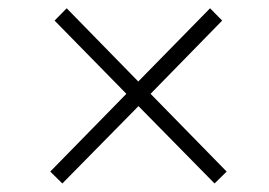

<svg xmlns="http://www.w3.org/2000/svg" viewBox="-20 -548 640 457"><path d="M99.6 -139.6 128.4 -111.3 309.6 -295.4 490.7 -111.3 519.5 -139.6 338.4 -324.7 508.8 -499 480 -528.3 309.1 -354 138.7 -528.3 109.9 -499 280.8 -324.7Z"/></svg>

Font: Roboto Mono ExtraLight
Style: Regular
Weight: 250
Monospace: yes
Designer: Google
Version: Version 3.000